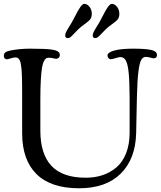

<svg xmlns="http://www.w3.org/2000/svg" viewBox="-24 -962 841 1004"><path d="M385.7 -809.1Q377.9 -801.3 369.1 -792.2Q360.4 -783.2 356.2 -778.8Q352.1 -774.4 347.2 -770Q342.3 -765.6 338.4 -764.2Q334.5 -762.7 330.1 -762.7Q316.9 -762.7 316.9 -777.3Q316.9 -783.2 319.8 -790.5Q322.8 -797.9 326.2 -803.5Q329.6 -809.1 337.9 -822.8Q346.2 -836.4 352.1 -846.2Q361.8 -863.3 372.1 -883.8Q382.3 -904.3 388.2 -913.1Q405.3 -941.9 416.5 -941.9Q431.2 -941.9 443.6 -926.8Q456.1 -911.6 456.1 -888.7Q456.1 -868.7 443.8 -856.4Q435.5 -848.1 416.3 -834.2Q397 -820.3 385.7 -809.1ZM529.3 -809.1Q520 -799.8 509.5 -788.8Q499 -777.8 494.6 -773.4Q490.2 -769 484.9 -765.9Q479.5 -762.7 474.1 -762.7Q460.9 -762.7 460.9 -777.3Q460.9 -783.2 463.9 -790.5Q466.8 -797.9 470.2 -803.5Q473.6 -809.1 481.9 -822.8Q490.2 -836.4 496.1 -846.2Q505.9 -863.3 516.1 -883.8Q526.4 -904.3 532.2 -913.1Q549.3 -941.9 560.5 -941.9Q575.2 -941.9 587.6 -926.8Q600.1 -911.6 600.1 -888.7Q600.1 -868.7 587.9 -856.4Q579.6 -848.1 560.1 -834.2Q540.5 -820.3 529.3 -809.1ZM691.9 -452.1 688 -267.1Q685.1 -130.9 607.4 -54.2Q529.8 22.5 389.6 22.5Q242.2 22.5 167.2 -51.3Q92.3 -125 91.8 -264.2V-455.6Q91.8 -489.7 91.6 -512.9Q91.3 -536.1 90.8 -558.6Q90.3 -581.1 89.1 -594.7Q87.9 -608.4 85.9 -621.3Q84 -634.3 81.5 -640.9Q79.1 -647.5 75.2 -652.8Q71.3 -658.2 66.9 -659.9Q62.5 -661.6 56.2 -661.6Q46.4 -661.6 31.2 -656.7Q16.1 -651.9 12.2 -651.9Q4.9 -651.9 0.5 -656.7Q-3.9 -661.6 -3.9 -668.9Q-3.9 -681.6 3.2 -687.5Q10.3 -693.4 27.8 -697.3Q77.6 -707.5 132.8 -707.5Q215.3 -707.5 248 -702.6Q289.1 -696.8 289.1 -674.3Q289.1 -667 283.9 -660.9Q278.8 -654.8 269 -654.8Q264.2 -654.8 253.7 -657.5Q243.2 -660.2 232.9 -660.2Q224.1 -660.2 218.5 -657.5Q212.9 -654.8 206.3 -642.8Q199.7 -630.9 195.8 -608.6Q191.9 -586.4 189.5 -544.7Q187 -502.9 187 -443.4V-278.8Q187 -156.7 245.1 -94.7Q303.2 -32.7 424.3 -32.7Q472.2 -32.7 512.5 -46.1Q552.7 -59.6 585 -86.9Q617.2 -114.3 635.5 -160.9Q653.8 -207.5 653.8 -269V-453.6Q653.3 -538.6 648.7 -583Q644 -627.4 634 -645.5Q624 -663.6 605 -663.6Q598.6 -663.6 580.6 -658Q562.5 -652.3 555.2 -652.3Q547.9 -652.3 543 -658.2Q538.1 -664.1 538.1 -671.4Q538.1 -688 573.7 -697.8Q609.4 -707.5 671.9 -707.5Q737.8 -707.5 767.3 -700.7Q796.9 -693.8 796.9 -674.3Q796.9 -657.2 778.8 -657.2Q773.9 -657.2 761.5 -660.9Q749 -664.6 738.8 -664.6Q723.1 -664.6 714.1 -648.2Q705.1 -631.8 699.5 -585.4Q693.8 -539.1 691.9 -452.1Z"/></svg>

Font: Cooper*
Style: Regular
Weight: 400
Designer: Owen Earl
Foundry: indestructible type*
Version: Version 0.001